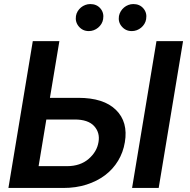

<svg xmlns="http://www.w3.org/2000/svg" viewBox="-20 -931 943 951"><path d="M142.4 -727.3H274.1L227.3 -446.4H367.9Q493.6 -446.4 554.3 -386.7Q615.4 -326.7 598.4 -226.6Q590.2 -176.5 565 -134.8Q539.8 -93 500.4 -63.2Q460.9 -33.4 408.6 -16.7Q356.2 0 293.7 0H21.7ZM634.2 0 755 -727.3H886.7L766 0ZM311.4 -108Q377.8 -108 419.4 -144.2Q460.6 -180 468 -228Q475.9 -274.1 446 -306.8Q416.2 -339.1 349.8 -339.1H209.5L171.2 -108ZM356.2 -851.9Q358.3 -864.7 364.9 -875.4Q371.4 -886 381 -894Q390.6 -902 402.5 -906.4Q414.4 -910.9 427.2 -910.9Q458.8 -910.9 477.3 -889.2Q496.1 -867.2 490.8 -835.9Q488.6 -823.2 482.1 -812.5Q475.5 -801.8 465.9 -793.9Q456.3 -785.9 444.4 -781.4Q432.5 -777 419.7 -777Q389.9 -777 370.7 -799.4Q351.6 -821.7 356.2 -851.9ZM569.2 -851.9Q571.7 -864.3 578.3 -875.2Q584.9 -886 594.5 -894Q604 -902 615.8 -906.4Q627.5 -910.9 640.3 -910.9Q671.9 -910.9 690.3 -889.2Q709.2 -867.2 703.8 -835.9Q701.7 -823.2 695.1 -812.5Q688.6 -801.8 679 -793.9Q669.4 -785.9 657.5 -781.4Q645.6 -777 632.8 -777Q602.6 -777 583.5 -799.4Q564.3 -821 569.2 -851.9Z"/></svg>

Font: Inter P Semi Bold
Style: Italic
Weight: 600
Italic angle: 9.39999°
Designer: Rasmus Andersson
Foundry: rsms
Version: Version 3.018;git-588b23468